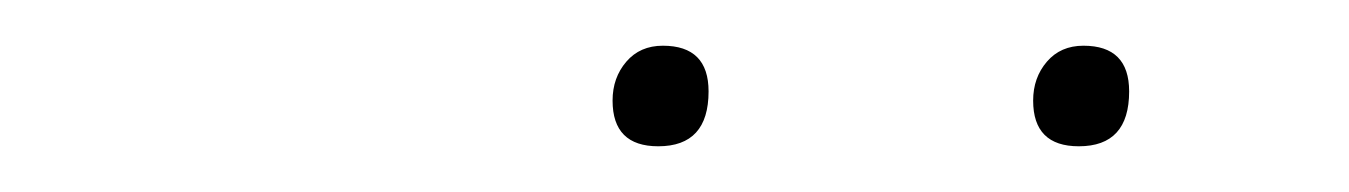

<svg xmlns="http://www.w3.org/2000/svg" viewBox="-20 -662 590 84"><path d="M452 -598Q432 -598 432 -618Q432 -628 438 -635Q444 -642 454 -642Q474 -642 474 -622Q474 -598 452 -598ZM268 -598Q248 -598 248 -618Q248 -628 254 -635Q260 -642 270 -642Q290 -642 290 -622Q290 -598 268 -598Z"/></svg>

Font: Prodigy Sans Thin
Style: Italic
Weight: 100
Italic angle: -13°
Designer: Wei Huang
Foundry: Wei Huang
Version: Version 1.003; ttfautohint (v1.8.3)